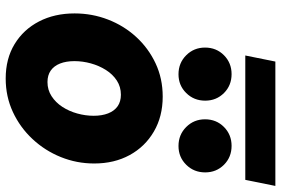

<svg xmlns="http://www.w3.org/2000/svg" viewBox="-174 -790 973 664"><g transform="rotate(90 312.0 -458.5)"><path d="M252 7.8Q183.6 7.8 133.1 -22.9Q82.5 -53.7 54.7 -107.4Q26.9 -161.1 26.9 -230.5Q26.9 -291 48.1 -345.9Q69.3 -400.9 108.2 -443.4Q147 -485.8 199.5 -510.5Q252 -535.2 314.5 -535.2Q383.3 -535.2 435.5 -504.6Q487.8 -474.1 516.8 -420.9Q545.9 -367.7 545.9 -298.3Q545.9 -237.8 523.7 -182.9Q501.5 -127.9 461.4 -85Q421.4 -42 367.9 -17.1Q314.5 7.8 252 7.8ZM264.2 -136.7Q291.5 -136.7 313.2 -150.9Q335 -165 350.1 -188.2Q365.2 -211.4 373 -239.7Q380.9 -268.1 380.9 -296.4Q380.9 -325.2 372.6 -346.4Q364.3 -367.7 348.1 -379.2Q332 -390.6 308.1 -390.6Q280.8 -390.6 259 -376.5Q237.3 -362.3 222.4 -338.6Q207.5 -314.9 199.7 -286.6Q191.9 -258.3 191.9 -230Q191.9 -201.2 200.2 -180.2Q208.5 -159.2 224.6 -147.9Q240.7 -136.7 264.2 -136.7ZM485.4 -589.8Q446.3 -589.8 419.7 -616.5Q393.1 -643.1 393.1 -681.6Q393.1 -720.7 419.7 -747.1Q446.3 -773.4 484.9 -773.4Q523.9 -773.4 550.3 -747.1Q576.7 -720.7 576.7 -682.1Q576.7 -643.1 550.3 -616.5Q523.9 -589.8 485.4 -589.8ZM237.3 -589.8Q198.2 -589.8 171.6 -616.5Q145 -643.1 145 -681.6Q145 -720.7 171.6 -747.1Q198.2 -773.4 236.8 -773.4Q275.9 -773.4 302.2 -747.1Q328.6 -720.7 328.6 -682.1Q328.6 -643.1 302.2 -616.5Q275.9 -589.8 237.3 -589.8ZM172.4 -820.8 193.4 -924.8H623.5L602.5 -820.8Z"/></g></svg>

Font: Reddit Sans Black
Style: Italic
Weight: 900
Italic angle: -11.25°
Designer: Stephen Hutchings
Version: Version 1.013